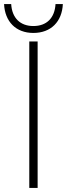

<svg xmlns="http://www.w3.org/2000/svg" viewBox="-76 -924 329 944"><path d="M68 0H109V-720H68ZM-56 -904C-52 -818 2 -762 88 -762C175 -762 229 -818 233 -904H197C193 -835 153 -796 88 -796C24 -796 -17 -835 -21 -904Z"/></svg>

Font: Aspekta 150
Style: Regular
Weight: 150
Designer: Ivo Dolenc
Version: Version 2.000